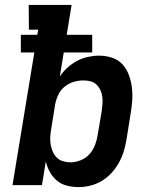

<svg xmlns="http://www.w3.org/2000/svg" viewBox="-20 -755 640 783"><path d="M300 8Q276 8 252.5 2Q229 -4 211.5 -19Q194 -34 183 -54Q172 -74 167 -97L151 0H31L120 -541H65V-613H132L136 -634H98L97 -735H272L252 -613H356V-541H240L224 -443Q237 -463 255.5 -479.5Q274 -496 295 -507Q316 -518 339 -523Q362 -528 384 -528Q412 -528 437.5 -519.5Q463 -511 480 -492Q497 -473 506 -448Q515 -423 518 -396.5Q521 -370 519 -342.5Q517 -315 512 -287L496 -187Q492 -163 485 -139Q478 -115 465.5 -92.5Q453 -70 435.5 -50.5Q418 -31 395.5 -17.5Q373 -4 348.5 2Q324 8 300 8ZM268 -93Q288 -93 309 -101.5Q330 -110 344.5 -126Q359 -142 367 -162.5Q375 -183 378 -203L395 -303Q397 -318 398 -333Q399 -348 397 -362Q395 -376 389 -388.5Q383 -401 373 -410.5Q363 -420 349 -423.5Q335 -427 320 -427Q300 -427 280 -421Q260 -415 243.5 -401.5Q227 -388 218 -369Q209 -350 205 -330L189 -230Q186 -214 185 -198Q184 -182 186.5 -166.5Q189 -151 195 -137Q201 -123 211.5 -112.5Q222 -102 237 -97.5Q252 -93 268 -93Z"/></svg>

Font: Iosevka Etoile
Style: Bold Italic
Weight: 700
Italic angle: -9°
Designer: Belleve Invis
Foundry: Belleve Invis
Version: Version 28.1.0; ttfautohint (v1.8.4)